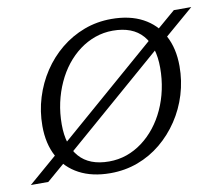

<svg xmlns="http://www.w3.org/2000/svg" viewBox="-90 -786 1029 889"><g transform="rotate(-10 424.0 -341.0)"><path d="M861.5 -682.5 712.5 -554.5 680.5 -530.5 188 -104 167 -84 69 0H-13L138.5 -130.5L164.5 -150L658.5 -578L682 -599L779.5 -682.5ZM176.5 -251Q176.5 -152 223.8 -98.2Q271 -44.5 363.5 -44.5Q407 -44.5 446.5 -58.2Q486 -72 520.5 -97.8Q555 -123.5 582.8 -158.8Q610.5 -194 630.2 -237Q650 -280 660.5 -329.2Q671 -378.5 671 -431Q671 -530.5 624 -584.2Q577 -638 484 -638Q441 -638 401.2 -624Q361.5 -610 327.2 -584.5Q293 -559 265.2 -523.8Q237.5 -488.5 217.8 -445.2Q198 -402 187.2 -353Q176.5 -304 176.5 -251ZM760.5 -422.5Q760.5 -354 741 -290Q721.5 -226 685.2 -171.5Q649 -117 599.5 -76Q550 -35 489.5 -12.5Q429 10 360.5 10Q275 10 213.8 -22.5Q152.5 -55 119.8 -115.5Q87 -176 87 -259.5Q87 -328.5 106.8 -392.5Q126.5 -456.5 162.5 -511Q198.5 -565.5 248.2 -606.2Q298 -647 358.5 -669.8Q419 -692.5 487 -692.5Q573 -692.5 634 -660Q695 -627.5 727.8 -567Q760.5 -506.5 760.5 -422.5Z"/></g></svg>

Font: Newsreader 14pt
Style: Italic
Weight: 400
Italic angle: -17°
Designer: Hugues Gentile
Foundry: Production Type
Version: Version 1.003